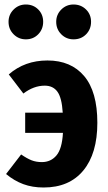

<svg xmlns="http://www.w3.org/2000/svg" viewBox="-20 -817 482 854"><path d="M413 -271Q413 -134 350.5 -58.5Q288 17 174 17Q124 17 83.5 2Q43 -13 7 -43L74 -130Q100 -112 120.5 -104Q141 -96 166 -96Q206 -96 231 -125.5Q256 -155 260 -226H92V-316H259Q255 -382 235.5 -409Q216 -436 179 -436Q130 -436 84 -401L19 -486Q90 -548 191 -548Q296 -548 354.5 -478.5Q413 -409 413 -271ZM172 -720Q172 -687 150 -664.5Q128 -642 95 -642Q63 -642 40.5 -664.5Q18 -687 18 -720Q18 -752 40.5 -774.5Q63 -797 95 -797Q128 -797 150 -775Q172 -753 172 -720ZM385 -720Q385 -687 363 -664.5Q341 -642 307 -642Q275 -642 252.5 -664.5Q230 -687 230 -720Q230 -752 252.5 -774.5Q275 -797 307 -797Q340 -797 362.5 -775Q385 -753 385 -720Z"/></svg>

Font: Fira Sans Condensed
Style: Bold
Weight: 700
Width: 3
Designer: bBox Type GmbH & Carrois Corporate GbR & Edenspiekermann AG
Foundry: bBox Type GmbH & Carrois Corporate GbR & Edenspiekermann AG
Version: Version 4.301